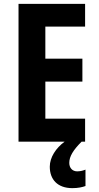

<svg xmlns="http://www.w3.org/2000/svg" viewBox="-20 -827 513 995"><path d="M339 17C339 -16 359 -49 403 -93H421V-212H215V-404H407V-523H215V-689H421V-807H76V-93H315C270 -60 238 -12 238 37C238 103 278 148 355 148C384 148 407 143 423 137V52C413 56 399 61 380 61C355 61 339 43 339 17Z"/></svg>

Font: Noto Sans Kannada UI Condensed
Style: Bold
Weight: 700
Width: 3
Designer: Jelle Bosma - Monotype Design Team
Foundry: Monotype Imaging Inc.
Version: Version 2.005